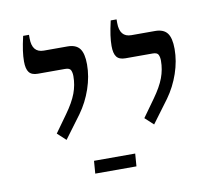

<svg xmlns="http://www.w3.org/2000/svg" viewBox="-58 -714 655 583"><g transform="rotate(-10 269.5 -422.0)"><path d="M393 -313 367 -337 405 -390Q428 -422 437.5 -447.5Q447 -473 447 -500Q447 -511 443.5 -518.5Q440 -526 426 -526H342Q323 -526 315 -536.5Q307 -547 307 -570Q307 -585 309.5 -603Q312 -621 318 -647H336V-636Q336 -592 372 -592H445Q471 -592 482.5 -577Q494 -562 494 -528Q494 -491 481 -453Q468 -415 445 -383ZM123 -313 97 -337 135 -390Q158 -422 167.5 -447.5Q177 -473 177 -500Q177 -511 173.5 -518.5Q170 -526 156 -526H72Q53 -526 45 -536.5Q37 -547 37 -570Q37 -585 39.5 -603Q42 -621 48 -647H66V-636Q66 -592 102 -592H175Q201 -592 212.5 -577Q224 -562 224 -528Q224 -491 211 -453Q198 -415 175 -383ZM191 -197 194 -236H321L318 -197Z"/></g></svg>

Font: Noto Serif Hebrew SemiCondensed Light
Style: Regular
Weight: 300
Width: 4
Designer: Monotype Design Team
Foundry: Monotype Imaging Inc.
Version: Version 2.004; ttfautohint (v1.8.4.7-5d5b)